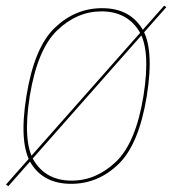

<svg xmlns="http://www.w3.org/2000/svg" viewBox="-54 -626 590 658"><path d="M-33.5 6.5 -25.5 12 516 -601.5 508.5 -606.5ZM190 4Q282 4 352 -63.5Q422 -131 449 -296.5Q475.5 -462 431.8 -530Q388 -598 296 -598Q203.5 -598 133.2 -530.2Q63 -462.5 36.5 -296.5Q10 -131.5 53.8 -63.8Q97.5 4 190 4ZM191.5 -7Q107 -7 64.8 -71.5Q22.5 -136 48 -296.5Q74 -456.5 141.8 -521.8Q209.5 -587 294 -587Q378.5 -587 421 -522.2Q463.5 -457.5 437.5 -296.5Q411.5 -137 343.8 -72Q276 -7 191.5 -7Z"/></svg>

Font: Anybody Thin
Style: Italic
Weight: 100
Italic angle: -10°
Designer: Tyler Finck
Foundry: Etcetera Type Company
Version: Version 1.114;gftools[0.9.25]